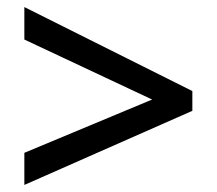

<svg xmlns="http://www.w3.org/2000/svg" viewBox="-20 -634 615 544"><path d="M49 -201 411 -352 49 -522V-614L525 -376V-320L49 -110Z"/></svg>

Font: Noto Sans Syriac Eastern Medium
Style: Regular
Weight: 500
Designer: Patrick Giasson and the Monotype Design Team
Foundry: Monotype Imaging Inc.
Version: Version 3.001